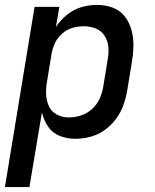

<svg xmlns="http://www.w3.org/2000/svg" viewBox="-35 -558 631 783"><path d="M-15 205H85L136 -100Q143 -69 160.5 -42.5Q178 -16 208 -4Q238 8 271 8Q302 8 333 0Q364 -8 391 -27Q418 -46 438 -73Q458 -100 468.5 -130Q479 -160 484 -190L502 -300Q508 -334 509 -367.5Q510 -401 502 -432.5Q494 -464 475 -489.5Q456 -515 425.5 -526.5Q395 -538 361 -538Q329 -538 297.5 -529Q266 -520 238.5 -498Q211 -476 193 -448L207 -530H106ZM245 -79Q219 -79 196.5 -91Q174 -103 164 -126Q154 -149 153 -175Q152 -201 157 -227L175 -337Q179 -360 189 -382Q199 -404 218.5 -421Q238 -438 261 -444.5Q284 -451 307 -451Q333 -451 356 -441.5Q379 -432 392 -411.5Q405 -391 407 -365.5Q409 -340 404 -314L386 -204Q382 -180 371.5 -156Q361 -132 340.5 -113.5Q320 -95 295 -87Q270 -79 245 -79Z"/></svg>

Font: Iosevka Sparkle Medium
Style: Italic
Weight: 500
Italic angle: -9°
Designer: Belleve Invis
Foundry: Belleve Invis
Version: Version 4.5.0; ttfautohint (v1.8.3)